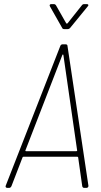

<svg xmlns="http://www.w3.org/2000/svg" viewBox="-20 -916 494 936"><path d="M381 -8 361 -149Q360 -152 356 -152H95Q91 -152 90 -149L36 -9Q32 0 24 0H16Q11 0 8.5 -3Q6 -6 8 -11L274 -692Q277 -700 286 -700H299Q309 -700 309 -692L411 -11V-9Q411 -5 408 -2.5Q405 0 401 0H391Q383 0 381 -8ZM107 -179H352Q354 -179 355.5 -180.5Q357 -182 356 -183L289 -648Q287 -653 284 -648L104 -183Q103 -182 104 -180.5Q105 -179 107 -179ZM222 -889Q222 -896 231 -896H242Q249 -896 253 -890L303 -802Q304 -801 306 -801Q308 -801 309 -802L379 -890Q383 -896 391 -896H403Q409 -896 410.5 -892.5Q412 -889 407 -884L322 -780Q317 -774 309 -774H294Q285 -774 283 -780L224 -884Z"/></svg>

Font: Barlow Semi Condensed Thin
Style: Italic
Weight: 250
Width: 4
Italic angle: -7°
Designer: Jeremy Tribby
Foundry: Tribby Type
Version: Version 1.408